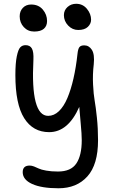

<svg xmlns="http://www.w3.org/2000/svg" viewBox="-20 -697 615 1024"><path d="M397 -537.1Q366.2 -537.1 343.5 -560.8Q320.8 -584.5 320.8 -616.2Q320.8 -642.1 339.8 -659.4Q358.9 -676.8 386.2 -676.8Q421.4 -676.8 443.6 -649.9Q465.8 -623 465.8 -591.8Q465.8 -570.3 448.5 -553.7Q431.2 -537.1 397 -537.1ZM162.1 -528.8Q128.9 -528.8 106.9 -552.5Q85 -576.2 85 -609.9Q85 -637.2 101.8 -655Q118.7 -672.9 146 -672.9Q185.5 -672.9 208.3 -646Q231 -619.1 231 -585Q231 -558.6 214.1 -543.7Q197.3 -528.8 162.1 -528.8ZM292 307.1Q201.7 307.1 151.4 284.2Q101.1 261.2 101.1 221.2Q101.1 186 138.2 186Q148.9 186 161.6 190.9Q174.3 195.8 186.8 201.9Q199.2 208 226.3 212.9Q253.4 217.8 289.1 217.8Q358.4 217.8 387.2 174.8Q416 131.8 416 50.8Q416 19.5 410.4 -39.1Q404.8 -97.7 402.8 -127Q343.3 7.8 242.2 7.8Q155.8 7.8 108.9 -66.9Q62 -141.6 62 -296.9Q62 -360.4 69.6 -396.7Q77.1 -433.1 88.1 -444.6Q99.1 -456.1 116.2 -456.1Q140.1 -456.1 150.1 -438.2Q160.2 -420.4 158.2 -377.9Q142.6 -79.1 236.8 -79.1Q268.1 -79.1 294.2 -104Q320.3 -128.9 339.4 -174.1Q358.4 -219.2 371.8 -278.1Q385.3 -336.9 393.1 -408.2Q396 -436.5 403.6 -445.8Q411.1 -455.1 429.2 -455.1Q454.6 -455.1 470 -431.2Q485.4 -407.2 480 -354Q473.6 -300.3 476.3 -246.6Q479 -192.9 484.9 -160.2Q490.7 -127.4 496.8 -69.6Q502.9 -11.7 502.9 50.8Q502.9 180.7 446 243.9Q389.2 307.1 292 307.1Z"/></svg>

Font: Shantell Sans Bouncy
Style: Regular
Weight: 400
Designer: Stephen Nixon, Anya Danilova, Shantell Martin
Foundry: Arrow Type
Version: Version 1.006;[9816181b4]